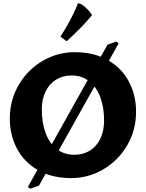

<svg xmlns="http://www.w3.org/2000/svg" viewBox="-20 -1079 892 1174"><path d="M616.5 -341Q616.5 -421.5 593.5 -484Q570.5 -546.5 525.5 -582Q480.5 -617.5 417.5 -617.5Q363.5 -617.5 322 -591.5Q280.5 -565.5 258 -518.2Q235.5 -471 235.5 -409.5Q235.5 -329 258.5 -266.5Q281.5 -204 326.5 -168.2Q371.5 -132.5 434.5 -132.5Q489 -132.5 530.2 -158.5Q571.5 -184.5 594 -232Q616.5 -279.5 616.5 -341ZM40 -354Q40 -467.5 95 -560.8Q150 -654 241.2 -707Q332.5 -760 436 -760Q555 -760 639.8 -711.2Q724.5 -662.5 768.2 -579.8Q812 -497 812 -396Q812 -282.5 757 -189.2Q702 -96 610.8 -43Q519.5 10 416 10Q297 10 212.2 -38.8Q127.5 -87.5 83.8 -170.2Q40 -253 40 -354ZM637.5 -806 691.5 -825 705.5 -814 218.5 56 164.5 75 150.5 64ZM387.5 -827 349.5 -855Q380.5 -902 410.5 -958.5Q440.5 -1015 456.5 -1059Q475.5 -1059 504 -1032.5Q532.5 -1006 542.5 -986Q481.5 -912 387.5 -827Z"/></svg>

Font: TMT Limkin
Style: Regular
Weight: 400
Designer: Gabriel Drozdov
Version: Version 1.000;Glyphs 3.1.2 (3151)